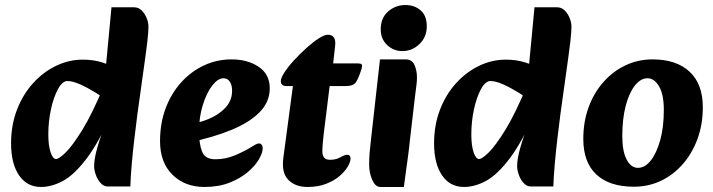

<svg xmlns="http://www.w3.org/2000/svg" viewBox="-20 -727 2834 763"><path d="M143 16Q87 16 55.5 -30.5Q24 -77 24 -157Q24 -230 47.5 -291Q71 -352 111.5 -396.5Q152 -441 203 -465.5Q254 -490 309 -490Q352 -490 387.5 -478.5Q423 -467 448 -455L419 -321Q392 -339 360.5 -358.5Q329 -378 299 -391.5Q269 -405 248 -405Q228 -405 210.5 -373Q193 -341 182.5 -292.5Q172 -244 172 -193Q172 -149 181 -122Q190 -95 203 -95Q214 -95 240.5 -120.5Q267 -146 307 -210.5Q347 -275 396 -393L427 -283Q374 -163 325 -98Q276 -33 231 -8.5Q186 16 143 16ZM408 14Q392 14 379.5 0Q367 -14 360.5 -33Q354 -52 354 -66Q354 -96 367 -141.5Q380 -187 399 -233L414 -269L373 -311L384 -416L398 -433L423 -698H513Q530 -698 542.5 -686Q555 -674 562.5 -656Q570 -638 570 -620Q570 -612 569 -598Q568 -584 565.5 -561.5Q563 -539 558 -503L526 -273Q521 -234 514.5 -180Q508 -126 503.5 -74Q499 -22 498 14Z M792 16Q715 16 665.5 -32.5Q616 -81 616 -166Q616 -237 638 -296Q660 -355 699.5 -399Q739 -443 790.5 -467Q842 -491 900 -491Q964 -491 1008 -461.5Q1052 -432 1052 -376Q1052 -322 1011.5 -281Q971 -240 899 -210.5Q827 -181 732 -161L719 -231Q767 -237 807.5 -253.5Q848 -270 874 -297Q900 -324 902 -359Q904 -383 895 -399.5Q886 -416 868 -416Q846 -416 823.5 -387Q801 -358 786 -310Q771 -262 771 -206Q771 -155 783 -124.5Q795 -94 836 -94Q877 -94 915.5 -110.5Q954 -127 979 -143Q987 -148 995 -152.5Q1003 -157 1009 -157Q1016 -157 1020 -151.5Q1024 -146 1024 -138Q1024 -120 1009 -94Q994 -68 964.5 -43Q935 -18 892 -1Q849 16 792 16Z M1202 16Q1154 16 1126 -12Q1098 -40 1106 -100L1144 -385H1118Q1096 -385 1096 -405Q1096 -417 1110.5 -439.5Q1125 -462 1148.5 -487.5Q1172 -513 1197.5 -536Q1223 -559 1246 -574Q1269 -589 1283 -589Q1299 -589 1306.5 -578.5Q1314 -568 1312 -547L1304 -475H1401Q1416 -475 1418 -470Q1420 -465 1417 -454Q1404 -413 1393.5 -399Q1383 -385 1355 -385H1290L1266 -191Q1264 -172 1262.5 -155Q1261 -138 1261 -124Q1261 -111 1267.5 -101.5Q1274 -92 1292 -92Q1315 -92 1332.5 -102Q1350 -112 1359 -112Q1373 -112 1373 -97Q1373 -84 1362 -65Q1351 -46 1329.5 -27.5Q1308 -9 1276 3.5Q1244 16 1202 16Z M1491 16Q1472 16 1459.5 -11.5Q1447 -39 1447 -73Q1447 -96 1448.5 -116Q1450 -136 1454 -170L1490 -491H1592Q1617 -491 1627 -469Q1637 -447 1637 -419Q1637 -405 1635 -389.5Q1633 -374 1629 -342L1610 -179Q1605 -130 1600 -95Q1595 -60 1591.5 -33.5Q1588 -7 1585 16ZM1579 -524Q1544 -524 1518.5 -548Q1493 -572 1493 -610Q1493 -656 1522.5 -681.5Q1552 -707 1591 -707Q1627 -707 1651.5 -686Q1676 -665 1676 -622Q1676 -580 1647 -552Q1618 -524 1579 -524Z M1824 16Q1768 16 1736.5 -30.5Q1705 -77 1705 -157Q1705 -230 1728.5 -291Q1752 -352 1792.5 -396.5Q1833 -441 1884 -465.5Q1935 -490 1990 -490Q2033 -490 2068.5 -478.5Q2104 -467 2129 -455L2100 -321Q2073 -339 2041.5 -358.5Q2010 -378 1980 -391.5Q1950 -405 1929 -405Q1909 -405 1891.5 -373Q1874 -341 1863.5 -292.5Q1853 -244 1853 -193Q1853 -149 1862 -122Q1871 -95 1884 -95Q1895 -95 1921.5 -120.5Q1948 -146 1988 -210.5Q2028 -275 2077 -393L2108 -283Q2055 -163 2006 -98Q1957 -33 1912 -8.5Q1867 16 1824 16ZM2089 14Q2073 14 2060.5 0Q2048 -14 2041.5 -33Q2035 -52 2035 -66Q2035 -96 2048 -141.5Q2061 -187 2080 -233L2095 -269L2054 -311L2065 -416L2079 -433L2104 -698H2194Q2211 -698 2223.5 -686Q2236 -674 2243.5 -656Q2251 -638 2251 -620Q2251 -612 2250 -598Q2249 -584 2246.5 -561.5Q2244 -539 2239 -503L2207 -273Q2202 -234 2195.5 -180Q2189 -126 2184.5 -74Q2180 -22 2179 14Z M2499 15Q2402 15 2350 -33.5Q2298 -82 2298 -175Q2298 -243 2319 -300.5Q2340 -358 2378 -401Q2416 -444 2466 -467.5Q2516 -491 2573 -491Q2668 -491 2720.5 -442Q2773 -393 2773 -301Q2773 -233 2752 -175.5Q2731 -118 2693.5 -75Q2656 -32 2606.5 -8.5Q2557 15 2499 15ZM2515 -60Q2543 -60 2566 -89Q2589 -118 2603.5 -169.5Q2618 -221 2618 -290Q2618 -352 2599 -384Q2580 -416 2553 -416Q2526 -416 2503 -387Q2480 -358 2466.5 -306.5Q2453 -255 2453 -186Q2453 -125 2470.5 -92.5Q2488 -60 2515 -60Z"/></svg>

Font: Alkatra
Style: Bold
Weight: 700
Designer: Suman Bhandary
Version: Version 1.100;gftools[0.9.22]